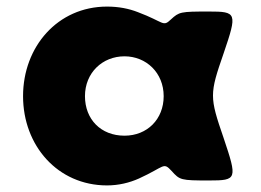

<svg xmlns="http://www.w3.org/2000/svg" viewBox="-20 -548 792 583"><path d="M50 -256C50 -106 155 15 305 15C340 15 373 7 402 -6C481 -42 475 -57 501 -29C526 -1 529 0 615 0C700 0 701 -4 659 -129C616 -254 616 -262 659 -386C701 -509 699 -513 614 -513C528 -513 524 -512 499 -489C474 -465 479 -481 399 -511C371 -522 340 -528 305 -528C155 -528 50 -406 50 -256ZM238 -256C238 -327 291 -377 358 -377C424 -377 477 -327 477 -256C477 -186 427 -136 358 -136C286 -136 238 -186 238 -256Z"/></svg>

Font: Hussar Print
Style: Bold
Weight: 700
Foundry: Cannot Into Space Fonts
Version: Version 2.00